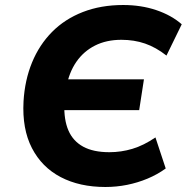

<svg xmlns="http://www.w3.org/2000/svg" viewBox="-20 -736 746 767"><path d="M401 11Q298 11 222.5 -28.5Q147 -68 107.5 -144.5Q68 -221 74 -331Q79 -416 108 -486.5Q137 -557 188 -608.5Q239 -660 311 -688Q383 -716 472 -716Q544 -716 604.5 -695.5Q665 -675 706 -639L645 -514Q603 -547 559.5 -562Q516 -577 465 -577Q405 -577 359.5 -554Q314 -531 285 -489Q256 -447 245 -388L224 -419H555L536 -296H214L237 -321Q235 -257 253.5 -214.5Q272 -172 312.5 -150Q353 -128 417 -128Q464 -128 509 -141.5Q554 -155 601 -187L642 -63Q609 -39 569.5 -22.5Q530 -6 487.5 2.5Q445 11 401 11Z"/></svg>

Font: Nunito Sans 10pt ExtraBold
Style: Italic
Weight: 800
Italic angle: -9°
Designer: Vernon Adams
Foundry: Vernon Adams
Version: Version 3.101;gftools[0.9.27]